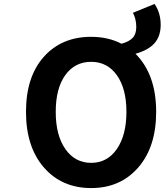

<svg xmlns="http://www.w3.org/2000/svg" viewBox="-20 -941 836 975"><path d="M443 -627Q360 -627 311.5 -559.5Q263 -492 263 -373Q263 -254 312 -184Q361 -114 443 -114Q525 -114 573.5 -184.5Q622 -255 622 -373Q622 -491 573.5 -559Q525 -627 443 -627ZM655 -876 765 -921Q796 -875 796 -815Q796 -757 764.5 -721.5Q733 -686 668 -668Q773 -563 773 -373Q773 -195 682 -90.5Q591 14 443 14Q294 14 203 -90.5Q112 -195 112 -373Q112 -551 202.5 -652.5Q293 -754 443 -754Q529 -754 597 -719Q635 -729 653.5 -748.5Q672 -768 672 -804Q672 -844 655 -876Z"/></svg>

Font: NotoSansHansBold
Style: Bold
Weight: 700
Designer: Ryoko NISHIZUKA  (kana & ideographs); Paul D. Hunt (Latin, Greek & Cyrillic); Wenlong ZHANG  (bopomofo); Sandoll Communi
Foundry: Adobe Systems Incorporated
Version: Version 1.00;December 8, 2021;FontCreator 13.0.0.2675 64-bit